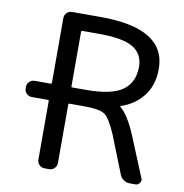

<svg xmlns="http://www.w3.org/2000/svg" viewBox="-82 -832 849 888"><g transform="rotate(10 343.0 -388.0)"><path d="M150.4 -330.1Q150.4 -335 146.5 -335H70.3Q55.7 -335 45.4 -345.2Q35.2 -355.5 35.2 -369.1V-377Q35.2 -390.6 45.4 -400.9Q55.7 -411.1 70.3 -411.1H146.5Q150.4 -411.1 150.4 -416V-720.7Q150.4 -734.4 160.6 -744.6Q170.9 -754.9 185.5 -754.9H320.3Q626 -754.9 626 -564.5Q626 -486.3 584 -434.6Q545.9 -386.7 481.4 -365.2Q480.5 -365.2 480.5 -363.8Q480.5 -362.3 481.4 -361.3Q518.6 -333 557.6 -240.2L634.8 -52.7Q636.7 -47.9 636.7 -43.9Q636.7 -37.1 631.8 -31.2Q625 -20.5 613.3 -20.5H585.9Q569.3 -20.5 556.6 -29.3Q543.9 -38.1 538.1 -52.7L466.8 -232.4Q436.5 -301.8 412.6 -318.4Q388.7 -335 313.5 -335H246.1Q242.2 -335 242.2 -330.1V-54.7Q242.2 -41 231.9 -30.8Q221.7 -20.5 207 -20.5H185.5Q170.9 -20.5 160.6 -30.8Q150.4 -41 150.4 -54.7ZM327.1 -676.8H246.1Q242.2 -676.8 242.2 -671.9V-416Q242.2 -411.1 246.1 -411.1H313.5Q430.7 -411.1 482.4 -447.8Q534.2 -484.4 534.2 -558.6Q534.2 -618.2 486.8 -647.5Q439.5 -676.8 327.1 -676.8Z"/></g></svg>

Font: Gen Jyuu GothicL Regular
Style: Regular
Weight: 400
Designer: [Source Han Sans]
Ryoko NISHIZUKA  (kana & ideographs); Paul D. Hunt (Latin, Greek & Cyrillic); Wenlong ZHANG  (bopomofo
Version: Version 1.002.20150607